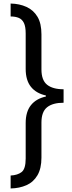

<svg xmlns="http://www.w3.org/2000/svg" viewBox="-20 -820 409 1084"><path d="M40 -800Q90 -799 129.5 -781Q169 -763 191.5 -725.5Q214 -688 214 -626V-428Q214 -367 246 -341.5Q278 -316 339 -316V-240Q278 -240 246 -214.5Q214 -189 214 -128V70Q214 131 191.5 169.5Q169 208 129.5 225.5Q90 243 40 244V171Q80 169 102.5 151Q125 133 125 75V-125Q125 -189 154.5 -226Q184 -263 239 -275V-281Q184 -293 154.5 -330Q125 -367 125 -431V-631Q125 -670 115 -690.5Q105 -711 86 -719Q67 -727 40 -727Z"/></svg>

Font: Noto Sans Malayalam
Style: Regular
Weight: 400
Designer: Jelle Bosma - Monotype Design Team
Foundry: Monotype Imaging Inc.
Version: Version 2.103